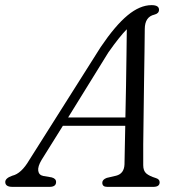

<svg xmlns="http://www.w3.org/2000/svg" viewBox="-48 -728 695 748"><path d="M114 -105Q98.5 -79 101 -62.5Q103.5 -46 120.5 -42.5L153 -37Q170.5 -32.5 170.5 -19Q170.5 0 145 0H0.5Q-27.5 0 -27.5 -19Q-27.5 -34 0 -43.5Q35 -51.5 66 -104.5L344.5 -545Q401 -628.5 449 -668.2Q497 -708 542.5 -708Q571.5 -708 571.5 -690Q571.5 -675.5 553.5 -671Q516.5 -662.5 516 -615.5Q516 -583 515 -528.2Q514 -473.5 513.2 -409Q512.5 -344.5 511.5 -280.8Q510.5 -217 510 -165Q509.5 -113 510 -84.5Q510 -62.5 522 -52.2Q534 -42 558.5 -34.5Q574 -30 574 -18Q574 0 549.5 0H369.5Q350.5 0 350.5 -16Q350.5 -28.5 368 -35L404.5 -43.5Q435.5 -51.5 437 -87.5Q437.5 -111 438.2 -150.5Q439 -190 440 -238H197ZM374 -523.5 217.5 -270.5H440.5Q442 -330.5 443 -394.2Q444 -458 444.8 -515.5Q445.5 -573 446 -614Q432.5 -600.5 414.5 -578Q396.5 -555.5 374 -523.5Z"/></svg>

Font: Fraunces 9pt S050 Light
Style: Italic
Weight: 300
Italic angle: -16°
Version: Version 1.000; ttfautohint (v1.8.3)